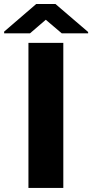

<svg xmlns="http://www.w3.org/2000/svg" viewBox="-74 -921 452 941"><path d="M236.3 -710.9V0H65.4V-710.9ZM197.8 -901.4 357.9 -764.2V-757.8H228.5L150.4 -824.2L73.2 -757.8H-53.7V-766.1L103.5 -901.4Z"/></svg>

Font: Vazirmatn RD UI Black
Style: Regular
Weight: 900
Designer: Saber Rastikerdar
Foundry: Saber Rastikerdar
Version: Version 33.003